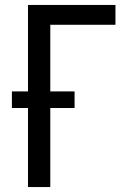

<svg xmlns="http://www.w3.org/2000/svg" viewBox="-20 -755 540 775"><path d="M93 0V-319H28V-386H93V-735H446V-655H183V-386H281V-319H183V0Z"/></svg>

Font: Iosevka Fixed Medium
Style: Regular
Weight: 500
Monospace: yes
Designer: Belleve Invis
Foundry: Belleve Invis
Version: Version 32.3.0